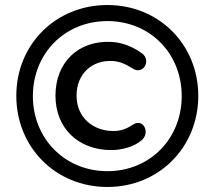

<svg xmlns="http://www.w3.org/2000/svg" viewBox="-20 -718 855 765"><path d="M408 27C613 27 770 -131 770 -336C770 -541 613 -698 408 -698C202 -698 45 -541 45 -336C45 -131 202 27 408 27ZM408 -36C238 -36 111 -166 111 -335C111 -505 238 -634 408 -634C578 -634 704 -505 704 -335C704 -166 578 -36 408 -36ZM424 -120C462 -120 514 -132 545 -160C579 -189 552 -249 509 -221C480 -202 459 -196 431 -196C352 -196 285 -249 285 -337C285 -425 348 -479 427 -475C454 -474 479 -464 507 -446C550 -416 585 -478 545 -506C511 -531 467 -549 424 -551C293 -558 201 -470 201 -337C201 -206 293 -120 424 -120Z"/></svg>

Font: SN Pro Medium
Style: Regular
Weight: 500
Designer: Tobias Whetton
Foundry: Supernotes
Version: Version 1.003;Glyphs 3.3 (3324)